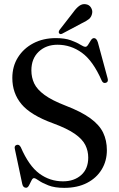

<svg xmlns="http://www.w3.org/2000/svg" viewBox="-20 -895 575 927"><path d="M290 12Q244 12 214 0.2Q184 -11.5 167.5 -23.2Q151 -35 144 -35Q137.5 -35 132 -23.5Q126.5 -12 120.2 -0.2Q114 11.5 106 11.5Q91.5 11.5 87.5 -6.5L51.5 -176.5Q48 -192 61 -195.5Q72.5 -199 80.5 -184Q119.5 -94 170.2 -56.8Q221 -19.5 284 -19.5Q338 -19.5 372 -49.8Q406 -80 406 -134Q406 -166.5 392 -194.8Q378 -223 341.2 -248.8Q304.5 -274.5 236.5 -299.5Q128 -339 83.8 -392Q39.5 -445 39.5 -518.5Q39.5 -575 66.8 -618.2Q94 -661.5 141.2 -686.2Q188.5 -711 250 -711Q293.5 -711 322.2 -700.5Q351 -690 367.5 -679.5Q384 -669 392.5 -669Q399.5 -669 405.8 -679.5Q412 -690 418.8 -700.5Q425.5 -711 434 -711Q446 -711 452.5 -690.5L499.5 -517Q504.5 -500 492 -495.5Q478 -490.5 471 -506Q429 -601.5 375.5 -640.2Q322 -679 257.5 -679Q202.5 -679 167 -645.5Q131.5 -612 131.5 -555Q131.5 -521 145.2 -492Q159 -463 194.8 -436.8Q230.5 -410.5 296.5 -385Q372 -356 415.8 -324.2Q459.5 -292.5 477.8 -254.8Q496 -217 496 -170Q496 -118 471 -76.8Q446 -35.5 400 -11.8Q354 12 290 12ZM333.5 -835.5Q348.5 -856.5 363.2 -867Q378 -877.5 394.5 -874.5Q411 -872 419.2 -858.5Q427.5 -845 425 -831.5Q422 -813 408.8 -802.5Q395.5 -792 375.5 -783L280.5 -732.5Q270.5 -727.5 265.5 -734.5Q261 -740 267.5 -750.5Z"/></svg>

Font: Fraunces 144pt S050
Style: Regular
Weight: 400
Version: Version 1.000; ttfautohint (v1.8.3)